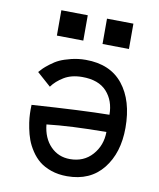

<svg xmlns="http://www.w3.org/2000/svg" viewBox="-79 -752 677 820"><g transform="rotate(10 259.0 -342.0)"><path d="M120.6 -689.5 235.4 -688V-578.1L120.6 -579.6ZM318.8 -688 433.6 -686.5V-576.7L318.8 -578.1ZM400.4 -210.9Q244.6 -210 142.6 -198.2Q148.4 -139.6 182.4 -104.7Q216.3 -69.8 266.6 -69.8Q326.7 -69.8 363.3 -111.1Q399.9 -152.3 400.4 -210.9ZM267.1 4.4Q229 4.4 198 -6.3Q167 -17.1 146.5 -33.7Q126 -50.3 110.4 -74Q94.7 -97.7 86.4 -120.4Q78.1 -143.1 73 -168.9Q67.9 -194.8 66.4 -212.9Q64.9 -231 64.9 -248.5Q64.9 -265.6 65.4 -269.5Q283.7 -284.2 400.4 -285.6Q400.4 -346.2 365 -385.3Q329.6 -424.3 258.8 -424.3Q211.9 -424.3 179.7 -404.8Q147.5 -385.3 128.9 -359.4L68.8 -412.6Q79.6 -424.3 85.7 -430.7Q91.8 -437 111.1 -451.9Q130.4 -466.8 148.9 -475.3Q167.5 -483.9 197.8 -491.5Q228 -499 260.7 -499Q366.7 -499 422.1 -429.7Q477.5 -360.4 477.5 -242.2Q477.5 -133.3 422.4 -64.5Q367.2 4.4 267.1 4.4Z"/></g></svg>

Font: Fantasque Sans Mono
Style: Regular
Weight: 400
Monospace: yes
Designer: Jany Belluz
Version: Version 1.8.0 ; ttfautohint (v1.8.2)